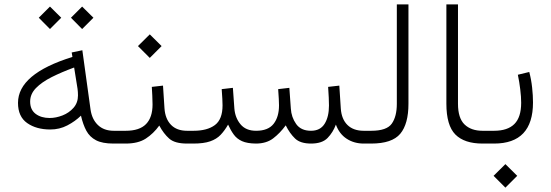

<svg xmlns="http://www.w3.org/2000/svg" viewBox="-20 -658 2525 880"><path d="M305.2 -576.7 356.4 -627.9 408.2 -576.7 356.4 -524.9ZM157.7 -576.7 209 -627.9 260.7 -576.7 209 -524.9ZM62.5 -186.5Q62.5 -319.8 312 -397L308.6 -417.5L357.4 -427.7L395 -155.8Q401.4 -111.3 428.7 -85Q456.1 -58.6 501.5 -58.6H516.6V0H499.5Q449.2 0 420.2 -15.1Q391.1 -30.3 375.7 -58.8Q360.4 -87.4 351.1 -127.9Q324.7 -102.1 288.8 -83.3Q252.9 -64.5 210.4 -64.5Q146.5 -64.5 104.5 -94Q62.5 -123.5 62.5 -186.5ZM319.8 -348.6Q262.7 -327.6 217 -304.7Q171.4 -281.7 144.8 -254.4Q118.2 -227.1 118.2 -192.4Q118.2 -155.3 143.3 -136.2Q168.5 -117.2 207.5 -117.2Q236.3 -117.2 266.4 -128.9Q296.4 -140.6 316.9 -163.8Q337.4 -187 337.4 -220.7Q337.4 -236.8 335.4 -251Z M852.1 0H837.4Q781.2 0 755.6 -22.7Q730 -45.4 710 -82.5Q683.6 -45.9 648.4 -22.9Q613.3 0 556.2 0H497.1V-58.6H556.2Q619.6 -58.6 649.4 -89.4Q679.2 -120.1 679.2 -179.2Q679.2 -199.2 678 -220Q676.8 -240.7 675.8 -259.8L727.1 -265.6L733.9 -161.1Q737.3 -113.3 763.7 -85.9Q790 -58.6 837.4 -58.6H852.1ZM612.3 -446.8 666.5 -500.5 720.7 -446.8 666.5 -392.6Z M1405.3 -58.6Q1447.8 -58.6 1467.8 -90.6Q1487.8 -122.6 1487.8 -174.3Q1487.8 -189.5 1486.8 -210.9Q1485.8 -232.4 1483.9 -259.8L1535.2 -265.6L1542 -160.6Q1545.4 -111.8 1572.5 -85.2Q1599.6 -58.6 1647 -58.6H1661.6V0H1647Q1603 0 1569.1 -22Q1535.2 -43.9 1519.5 -86.9Q1506.3 -51.3 1481.4 -25.6Q1456.5 0 1405.8 0Q1356.4 0 1332.3 -23.2Q1308.1 -46.4 1289.6 -83.5Q1263.2 -47.4 1231.9 -23.7Q1200.7 0 1152.8 0Q1112.8 -0.5 1089.4 -11Q1065.9 -21.5 1051.8 -40.8Q1037.6 -60.1 1025.4 -86.9Q1009.8 -59.6 991.2 -40Q972.7 -20.5 943.4 -10.3Q914.1 0 866.2 0H832.5V-58.6H867.2Q929.7 -58.6 964.8 -84.7Q1000 -110.8 1000 -175.3Q1000 -186.5 999 -205.3Q998 -224.1 996.1 -249.5L1047.4 -255.4L1054.2 -160.6Q1057.6 -118.2 1082.3 -88.4Q1106.9 -58.6 1153.8 -58.6Q1209 -58.6 1233.9 -90.3Q1258.8 -122.1 1258.8 -175.3Q1258.8 -186.5 1257.8 -205.1Q1256.8 -223.6 1254.9 -249.5L1306.2 -255.4L1313 -160.6Q1315.4 -120.6 1337.4 -89.6Q1359.4 -58.6 1405.3 -58.6Z M1642.1 0V-58.6H1681.6Q1752.9 -58.6 1775.9 -91.6Q1798.8 -124.5 1798.8 -182.1V-637.7H1852.1V-182.6Q1852.1 -89.8 1814.5 -44.9Q1776.9 0 1681.2 0Z M2206.1 0H2191.4Q2108.4 0 2067.1 -41.5Q2025.9 -83 2025.9 -183.1V-637.7H2079.1V-182.6Q2079.1 -116.7 2109.1 -87.6Q2139.2 -58.6 2191.4 -58.6H2206.1Z M2422.9 -188.5Q2422.9 0 2244.6 0H2186.5V-58.6H2244.6Q2306.6 -58.6 2337.6 -89.6Q2368.7 -120.6 2368.7 -187Q2368.7 -213.9 2364.5 -248.3Q2360.4 -282.7 2353.5 -315.4L2405.8 -328.1Q2415 -293.5 2418.9 -256.8Q2422.9 -220.2 2422.9 -188.5ZM2242.2 147.9 2296.4 94.2 2350.6 147.9 2296.4 202.1Z"/></svg>

Font: Vazir Thin WOL
Style: Thin-WOL
Weight: 100
Designer: Saber Rastikerdar
Foundry: Saber Rastikerdar
Version: Version 30.0.0